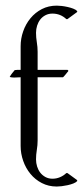

<svg xmlns="http://www.w3.org/2000/svg" viewBox="-20 -662 300 695"><path d="M224.1 -409.2 227.1 -407.2V-404.3Q226.1 -403.3 223.4 -399.9Q220.7 -396.5 217.5 -392.6Q214.4 -388.7 211.4 -385.5Q208.5 -382.3 208 -382.3H116.2V-153.8Q116.2 -136.7 113.3 -119.4Q110.4 -102.1 110.4 -85Q110.4 -71.8 114.3 -59.3Q118.2 -46.9 125.7 -37.1Q133.3 -27.3 144.5 -21.2Q155.8 -15.1 169.9 -15.1Q184.1 -15.1 197 -20.5Q210 -25.9 220.2 -35.6H224.1L258.8 -10.3L259.8 -6.8Q254.9 -1.5 245.4 2.2Q235.8 5.9 224.9 8.3Q213.9 10.7 203.4 12Q192.9 13.2 185.5 13.2Q155.8 13.2 131.6 0.7Q107.4 -11.7 90.3 -32.5Q73.2 -53.2 64 -79.6Q54.7 -106 54.7 -133.8V-382.3Q48.8 -382.3 43 -381.8Q37.1 -381.3 31.2 -381.3Q22.5 -381.3 15.1 -383.3Q18.6 -390.1 23.4 -396.2Q28.3 -402.3 33.2 -408.2Q38.6 -409.2 43.9 -409.2Q49.3 -409.2 54.7 -409.2V-494.6Q54.7 -522.5 64 -548.8Q73.2 -575.2 90.3 -595.9Q107.4 -616.7 131.6 -629.2Q155.8 -641.6 185.5 -641.6Q192.9 -641.6 203.4 -640.4Q213.9 -639.2 224.9 -636.7Q235.8 -634.3 245.4 -630.6Q254.9 -627 259.8 -621.6L258.8 -618.2L224.1 -592.8H220.2Q198.7 -612.8 169.9 -612.8Q155.8 -612.8 144.5 -606.9Q133.3 -601.1 125.7 -591.3Q118.2 -581.5 114.3 -569.1Q110.4 -556.6 110.4 -543.5Q110.4 -526.4 113.3 -509Q116.2 -491.7 116.2 -474.6V-409.2Z"/></svg>

Font: CAT Linz
Style: Regular
Weight: 400
Designer: Peter Wiegel
Foundry: Peter Wiegel
Version: Version 1.08